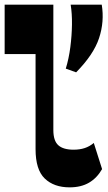

<svg xmlns="http://www.w3.org/2000/svg" viewBox="-21 -792 466 826"><path d="M278.5 14Q211.2 14 171.6 -23.9Q132 -61.7 132 -150.5V-559.5H-1V-772H208.5V-232.5Q208.5 -186.2 229.9 -167.1Q251.2 -148 295.7 -148Q322 -148 343.1 -154.9Q364.2 -161.7 382.5 -177L418.2 -64.5Q396.2 -26.2 362 -6.1Q327.7 14 278.5 14ZM306.5 -480.8 262 -496.8Q275.2 -539.8 281.6 -589.4Q288 -639 288.6 -686.5Q289.2 -734 283 -772H416.7Q428.7 -699 405.2 -628Q381.7 -557 306.5 -480.8Z"/></svg>

Font: Savate ExtraLight
Style: Regular
Weight: 200
Designer: Max Esnée
Foundry: Plomb Type
Version: Version 2.000